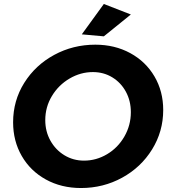

<svg xmlns="http://www.w3.org/2000/svg" viewBox="-20 -936 853 967"><path d="M802 -382Q802 -274 746 -183.5Q690 -93 595 -41Q500 11 388 11Q289 11 211 -32Q133 -75 89.5 -150.5Q46 -226 46 -320Q46 -429 102 -518.5Q158 -608 253 -659.5Q348 -711 460 -711Q558 -711 636 -668.5Q714 -626 758 -551Q802 -476 802 -382ZM208 -331Q208 -274 234 -227.5Q260 -181 304.5 -154Q349 -127 403 -127Q465 -127 519.5 -159.5Q574 -192 606.5 -248.5Q639 -305 639 -371Q639 -428 614 -474Q589 -520 545.5 -546.5Q502 -573 448 -573Q386 -573 330.5 -540.5Q275 -508 241.5 -452.5Q208 -397 208 -331ZM503 -916 639 -863 503 -753 392 -763Z"/></svg>

Font: Gontserrat SemiBold
Style: Italic
Weight: 600
Italic angle: -11.3°
Designer: Julieta Ulanovsky
Foundry: Julieta Ulanovsky
Version: Version 6.001